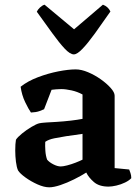

<svg xmlns="http://www.w3.org/2000/svg" viewBox="-20 -796 597 819"><path d="M190 3Q168 3 140 -9.5Q112 -22 88.5 -39Q65 -56 57 -69Q51 -82 48 -106Q45 -130 45 -154Q45 -183 48 -200Q55 -211 74 -226.5Q93 -242 114 -254.5Q135 -267 147 -270Q155 -272 176.5 -273.5Q198 -275 220 -276Q252 -278 282 -281.5Q312 -285 332 -289V-393Q310 -405 285 -410.5Q260 -416 241 -416Q232 -416 219.5 -415Q207 -414 200 -413L168 -330Q162 -327 148 -322Q134 -317 112 -316Q102 -330 87.5 -360Q73 -390 68 -426Q98 -450 141.5 -466.5Q185 -483 228.5 -491.5Q272 -500 303 -500Q327 -500 355.5 -488Q384 -476 409.5 -458Q435 -440 452 -421Q469 -402 469 -388V-79L531 -73Q533 -68 536.5 -58Q540 -48 540 -36Q531 -26 513.5 -17.5Q496 -9 476.5 -4.5Q457 0 443 0Q403 0 380.5 -19.5Q358 -39 348 -60Q326 -46 296 -31Q266 -16 237.5 -6.5Q209 3 190 3ZM239 -86Q249 -86 266.5 -90.5Q284 -95 302 -102Q320 -109 332 -115V-225Q316 -223 298 -220Q280 -217 262 -215Q236 -211 211.5 -206Q187 -201 173 -191Q172 -175 173.5 -153Q175 -131 181 -115Q190 -104 207.5 -95Q225 -86 239 -86ZM295 -564Q279 -564 256 -588.5Q233 -613 203 -654.5Q173 -696 137 -746Q141 -755 150.5 -764Q160 -773 170 -776L296 -671L419 -776Q441 -768 451 -747Q415 -695 385 -653.5Q355 -612 332 -588Q309 -564 295 -564Z"/></svg>

Font: Texturina
Style: Bold
Weight: 700
Designer: Guillermo Torres Carreño
Foundry: Omnibus-Type
Version: Version 1.002; ttfautohint (v1.8.3)